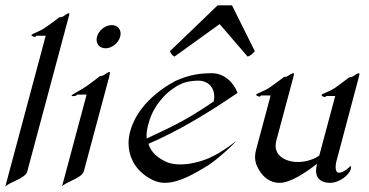

<svg xmlns="http://www.w3.org/2000/svg" viewBox="-38 -698 1410 733"><path d="M223.5 -630.9C225.5 -638.3 226.9 -642.9 226.9 -645.3C226.9 -646.8 226.3 -647.5 225 -647.5C219.6 -647.5 211.6 -641.1 205.5 -636.7C199 -632.3 188.1 -631.8 188.1 -631.8C188.1 -631.8 161.5 -610.8 136.4 -593.8C115.1 -578.1 83.3 -568.8 82.2 -564.5C81 -560.1 91.9 -557.1 95.3 -557.1C98.3 -557.1 100.9 -561.5 100.9 -561.5H136.5L-18 15.1C-1.5 -4.4 58.6 -15.6 66.1 -43.5Z M380.3 -423.3C374.9 -423.3 366.9 -417 360.3 -412.6C354.1 -407.7 343.3 -407.2 343.3 -407.2C343.3 -407.2 317.1 -386.2 291.9 -368.7C267.9 -352.1 236.8 -337.9 235.5 -333C234.5 -329.1 247 -332 249.9 -332C253.3 -332 256.1 -336.9 256.1 -336.9H292.7L198.8 13.7C215.1 -5.4 274.9 -17.1 282.3 -44.9L373.4 -384.8C376.3 -395.5 381.6 -413.3 381.6 -420.3C381.6 -422.2 381.2 -423.3 380.3 -423.3ZM420.8 -558.1C421.9 -562.1 422.4 -566 422.4 -569.6C422.4 -588.4 409.1 -602.1 388.6 -602.1C363.7 -602.1 339 -582.5 332.4 -558.1C331.4 -554.1 330.8 -550.2 330.8 -546.5C330.8 -527.6 344.2 -513.7 365 -513.7C389.4 -513.7 414.3 -533.7 420.8 -558.1Z M934.9 -502.4 847.6 -677.7H792.9L610.7 -502.4C616.7 -492.2 617.4 -487.3 628.1 -481.9L800.5 -606L907.4 -481.9C918.9 -486.3 922 -488.8 934.9 -502.4ZM777.6 -310.5C682.6 -245.6 629.5 -218.8 522.1 -169.4C521.6 -172.8 521.4 -176.4 521.4 -180C521.4 -193.4 524.2 -208.5 528.5 -224.6C540.8 -270.5 561.3 -303.2 595.5 -337.9C611.9 -353.5 634.9 -370.1 657.4 -379.4C681.5 -389.2 706.2 -390.1 720.4 -390.1C738.9 -390.1 757.5 -381.3 767 -369.1C775.9 -358.3 780 -343.3 780 -328.9C780 -322.5 779.2 -316.3 777.6 -310.5ZM868.9 -343.3C854 -384.3 816.8 -418.5 770.9 -418.5C727 -418.5 685.5 -413.1 632.2 -389.2C562.8 -352.5 483.3 -287.1 458.8 -195.8C455 -181.4 452.8 -166.3 452.8 -151C452.8 -106.1 471.4 -59.5 520.4 -24.9C543.2 -9.8 566 0 590.4 0C651 0 711.8 -41 743.3 -58.6C787.3 -82.5 865.7 -158.2 861.3 -158.2C861.3 -158.2 813.5 -118.2 760.3 -94.7C725.5 -79.6 685.4 -70.3 650.3 -70.3C630.3 -70.3 612 -73.2 597.6 -79.6C569.4 -92.8 539.5 -112.3 528.8 -148.9C646.4 -199.7 758.4 -268.1 868.9 -343.3Z M1256.8 -121.6 1327.1 -385.7 1331.1 -400.9C1333.3 -408.8 1334.2 -413.3 1334.2 -415.8C1334.2 -417.8 1333.5 -418.5 1332.4 -418.5C1326.6 -418.5 1318 -412.1 1312.6 -408.2C1305.9 -403.3 1295.5 -402.8 1295.5 -402.8L1243.7 -364.3C1222.1 -349.1 1191.2 -339.8 1189.7 -335.9C1188 -331.5 1198.7 -327.6 1202.1 -327.6C1205.6 -327.6 1207.6 -331.5 1207.6 -331.5H1241.8L1180.8 -104C1176.6 -101.1 1172.5 -98.6 1169.1 -96.7C1153.5 -87.9 1126.9 -79.6 1099.5 -79.6C1076.1 -79.6 1050.3 -85.4 1032.5 -101.1C1024.2 -108.3 1014.2 -121.4 1014.2 -141.9C1014.2 -147.7 1015 -154.1 1016.9 -161.1L1075.8 -380.9C1081.8 -403.2 1084.4 -412.4 1084.4 -416.1C1084.4 -418 1083.7 -418.5 1082.4 -418.5C1076.6 -418.5 1068.3 -413.1 1062.9 -409.2C1056.2 -404.3 1045.8 -403.8 1045.8 -403.8C1045.8 -403.8 1018.7 -382.8 994.1 -365.7C972.3 -350.1 941 -340.8 940 -336.9C938.9 -333 949.6 -329.1 952.5 -329.1C955.9 -329.1 958.1 -333.5 958.1 -333.5H995.2L939.3 -125C936.7 -115 935.7 -106.2 935.7 -98.5C935.7 -81.7 940.5 -70.2 943.4 -63.5C959.6 -27.3 988.4 0 1029.9 0C1069.4 0 1124.4 -35.6 1172.4 -72.8C1169.8 -62.9 1168.6 -54.2 1168.6 -46.7C1168.6 -11.6 1194.4 0 1221.8 0C1259.4 0 1295.6 -31.3 1301.2 -52.2C1303.8 -62 1299.7 -64.9 1299.2 -64.9C1299 -60.5 1272.6 -38.6 1256.5 -38.6C1246.8 -38.6 1243.3 -48.2 1243.3 -60.3C1243.3 -67.7 1244.6 -75.9 1246.6 -83.5Z"/></svg>

Font: Pierce
Style: Oblique
Weight: 400
Italic angle: -15°
Version: Version 0.2.0